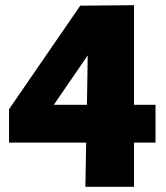

<svg xmlns="http://www.w3.org/2000/svg" viewBox="-20 -722 643 742"><path d="M581 -317H498V-702L290 -700L15 -300V-171H313L310 0H498V-171H581ZM188 -317 319 -508 316 -317Z"/></svg>

Font: Arthouse Owned Black
Style: Regular
Weight: 900
Designer: Jeremy Tribby
Foundry: Tribby Type
Version: Version 1.000;PS 001.000;hotconv 1.0.88;makeotf.lib2.5.64775